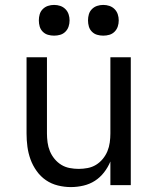

<svg xmlns="http://www.w3.org/2000/svg" viewBox="-20 -753 640 781"><path d="M268 8Q242 8 215.5 1.5Q189 -5 167 -20Q145 -35 129 -57.5Q113 -80 104 -105Q95 -130 91.5 -156.5Q88 -183 88 -210V-520H171V-210Q171 -192 173.5 -173.5Q176 -155 183 -138Q190 -121 202 -106.5Q214 -92 229.5 -82.5Q245 -73 263.5 -69.5Q282 -66 300 -66Q318 -66 336.5 -69.5Q355 -73 370.5 -82.5Q386 -92 398 -106.5Q410 -121 417 -138Q424 -155 426.5 -173.5Q429 -192 429 -210V-520H512V0H429V-96Q419 -72 403 -51.5Q387 -31 366 -17.5Q345 -4 319.5 2Q294 8 268 8ZM400 -608Q387 -608 375 -611.5Q363 -615 354 -624Q345 -633 341.5 -645Q338 -657 338 -670Q338 -683 341.5 -695Q345 -707 354 -716Q363 -725 375 -729Q387 -733 400 -733Q413 -733 425 -729Q437 -725 446 -716Q455 -707 459 -695Q463 -683 463 -670Q463 -657 459 -645Q455 -633 446 -624Q437 -615 425 -611.5Q413 -608 400 -608ZM200 -608Q187 -608 175 -611.5Q163 -615 154 -624Q145 -633 141.5 -645Q138 -657 138 -670Q138 -683 141.5 -695Q145 -707 154 -716Q163 -725 175 -729Q187 -733 200 -733Q213 -733 225 -729Q237 -725 246 -716Q255 -707 259 -695Q263 -683 263 -670Q263 -657 259 -645Q255 -633 246 -624Q237 -615 225 -611.5Q213 -608 200 -608Z"/></svg>

Font: Bmono
Style: Regular
Weight: 400
Monospace: yes
Designer: Belleve Invis
Foundry: Belleve Invis
Version: Version 11.2.2; ttfautohint (v1.8.2)